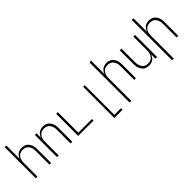

<svg xmlns="http://www.w3.org/2000/svg" viewBox="148 -1862 3203 3203"><g transform="rotate(-45 1750.0 -260.0)"><path d="M69 0V-735H109V-418Q117 -442 131.5 -463.5Q146 -485 166.5 -500Q187 -515 212 -521.5Q237 -528 263 -528Q288 -528 313 -521.5Q338 -515 358.5 -500.5Q379 -486 393.5 -464.5Q408 -443 416.5 -419.5Q425 -396 428 -370.5Q431 -345 431 -320V0H391V-320Q391 -341 388.5 -362Q386 -383 378.5 -402.5Q371 -422 359 -439.5Q347 -457 329.5 -469Q312 -481 291.5 -486Q271 -491 250 -491Q229 -491 208.5 -486Q188 -481 170.5 -469Q153 -457 141 -439.5Q129 -422 121.5 -402.5Q114 -383 111.5 -362Q109 -341 109 -320V0Z M569 0V-520H609V-418Q617 -442 631.5 -463.5Q646 -485 666.5 -500Q687 -515 712 -521.5Q737 -528 763 -528Q788 -528 813 -521.5Q838 -515 858.5 -500.5Q879 -486 893.5 -464.5Q908 -443 916.5 -419.5Q925 -396 928 -370.5Q931 -345 931 -320V0H891V-320Q891 -341 888.5 -362Q886 -383 878.5 -402.5Q871 -422 859 -439.5Q847 -457 829.5 -469Q812 -481 791.5 -486Q771 -491 750 -491Q729 -491 708.5 -486Q688 -481 670.5 -469Q653 -457 641 -439.5Q629 -422 621.5 -402.5Q614 -383 611.5 -362Q609 -341 609 -320V0Z M1069 0V-520H1109V-37H1431V0Z M1706 215V-520H1745V178H1901V215Z M2069 215V-735H2109V-418Q2117 -442 2131.5 -463.5Q2146 -485 2166.5 -500Q2187 -515 2212 -521.5Q2237 -528 2263 -528Q2288 -528 2313 -521.5Q2338 -515 2358.5 -500.5Q2379 -486 2393.5 -464.5Q2408 -443 2416.5 -419.5Q2425 -396 2428 -370.5Q2431 -345 2431 -320V0H2391V-320Q2391 -341 2388.5 -362Q2386 -383 2378.5 -402.5Q2371 -422 2359 -439.5Q2347 -457 2329.5 -469Q2312 -481 2291.5 -486Q2271 -491 2250 -491Q2229 -491 2208.5 -486Q2188 -481 2170.5 -469Q2153 -457 2141 -439.5Q2129 -422 2121.5 -402.5Q2114 -383 2111.5 -362Q2109 -341 2109 -320V215Z M2737 8Q2712 8 2687 1.5Q2662 -5 2641.5 -19.5Q2621 -34 2606.5 -55.5Q2592 -77 2583.5 -100.5Q2575 -124 2572 -149.5Q2569 -175 2569 -200V-520H2609V-200Q2609 -179 2611.5 -158Q2614 -137 2621.5 -117.5Q2629 -98 2641 -80.5Q2653 -63 2670.5 -51Q2688 -39 2708.5 -34Q2729 -29 2750 -29Q2771 -29 2791.5 -34Q2812 -39 2829.5 -51Q2847 -63 2859 -80.5Q2871 -98 2878.5 -117.5Q2886 -137 2888.5 -158Q2891 -179 2891 -200V-520H2931V0H2891V-102Q2883 -78 2868.5 -56.5Q2854 -35 2833.5 -20Q2813 -5 2788 1.5Q2763 8 2737 8Z M3069 215V-735H3109V-418Q3117 -442 3131.5 -463.5Q3146 -485 3166.5 -500Q3187 -515 3212 -521.5Q3237 -528 3263 -528Q3288 -528 3313 -521.5Q3338 -515 3358.5 -500.5Q3379 -486 3393.5 -464.5Q3408 -443 3416.5 -419.5Q3425 -396 3428 -370.5Q3431 -345 3431 -320V0H3391V-320Q3391 -341 3388.5 -362Q3386 -383 3378.5 -402.5Q3371 -422 3359 -439.5Q3347 -457 3329.5 -469Q3312 -481 3291.5 -486Q3271 -491 3250 -491Q3229 -491 3208.5 -486Q3188 -481 3170.5 -469Q3153 -457 3141 -439.5Q3129 -422 3121.5 -402.5Q3114 -383 3111.5 -362Q3109 -341 3109 -320V215Z"/></g></svg>

Font: Iosevka Extralight
Style: Regular
Weight: 200
Monospace: yes
Designer: Belleve Invis
Foundry: Belleve Invis
Version: Version 32.0.1; ttfautohint (v1.8.4)